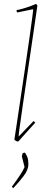

<svg xmlns="http://www.w3.org/2000/svg" viewBox="-20 -732 236 1001"><path d="M75 6Q65 6 55 -4Q61 -44 70.5 -107Q80 -170 91 -244.5Q102 -319 113 -393Q124 -467 133 -530.5Q142 -594 147.5 -635.5Q153 -677 153 -684L70 -667Q66 -671 66 -679Q83 -682 112.5 -691Q142 -700 168 -712L175 -703Q163 -622 150 -532Q137 -442 124 -355Q111 -268 100.5 -195Q90 -122 83.5 -75.5Q77 -29 77 -20L155 -101L164 -93ZM49 249Q48 248 45 245Q42 242 42 241Q64 212 82.5 184Q101 156 108 139L94 83Q95 76 98 67Q104 64 110 64Q118 75 123 88.5Q128 102 128 125Q128 153 103 186Q78 219 49 249Z"/></svg>

Font: Labrada Thin
Style: Italic
Weight: 100
Italic angle: -7°
Designer: Mercedes Jáuregui
Foundry: Omnibus-Type Team
Version: Version 1.000; ttfautohint (v1.8.4.7-5d5b)